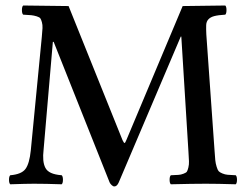

<svg xmlns="http://www.w3.org/2000/svg" viewBox="-20 -667 899 697"><path d="M664.1 -116.2 638.2 -534.2H636.2L411.1 -4.9Q404.8 9.8 395 9.8Q390.6 9.8 385.5 5.1Q380.4 0.5 377.9 -4.9L174.8 -515.1H171.9L138.2 -123Q135.7 -102.1 137.2 -85.7Q138.7 -69.3 144.8 -57.6Q150.9 -45.9 165.3 -39.3Q179.7 -32.7 204.1 -30.8Q208.5 -26.4 208.5 -14.4Q208.5 -2.4 204.1 2Q144.5 0 103 0Q76.7 0 17.1 2Q12.7 -2.4 12.7 -14.4Q12.7 -26.4 17.1 -30.8Q58.1 -34.2 72.5 -53.7Q86.9 -73.2 91.8 -121.1L131.8 -533.2Q133.8 -553.7 134.3 -565.2Q134.8 -576.7 132.1 -586.4Q129.4 -596.2 126.5 -600.3Q123.5 -604.5 113.3 -607.7Q103 -610.8 93.8 -611.8Q84.5 -612.8 64 -613.8Q59.6 -618.2 59.6 -630.4Q59.6 -642.6 64 -647L229 -645L424.8 -158.2Q429.7 -147.9 432.1 -147.9Q434.6 -147.9 439 -159.2L643.1 -645L797.9 -647Q802.2 -642.6 802.2 -630.4Q802.2 -618.2 797.9 -613.8Q772 -612.3 758.1 -608.6Q744.1 -605 736.6 -596.9Q729 -588.9 728.5 -575.7Q728 -562.5 729 -542L758.8 -121.1Q760.3 -97.7 761.5 -85.7Q762.7 -73.7 766.4 -61.8Q770 -49.8 773.7 -45.7Q777.3 -41.5 787.1 -37.4Q796.9 -33.2 806.9 -32.5Q816.9 -31.7 835.9 -30.8Q840.3 -26.4 840.3 -14.4Q840.3 -2.4 835.9 2Q769.5 0 727.1 0Q680.2 0 600.1 2Q595.7 -2.4 595.7 -14.4Q595.7 -26.4 600.1 -30.8Q619.6 -31.7 628.2 -32.2Q636.7 -32.7 646.2 -36.4Q655.8 -40 658.4 -43.9Q661.1 -47.9 663.8 -58.8Q666.5 -69.8 666 -81.8Q665.5 -93.8 664.1 -116.2Z"/></svg>

Font: Common Serif Medium
Style: Regular
Weight: 500
Designer: Philipp H. Poll, Khaled Hosny
Foundry: Stefan Peev, Context Ltd.
Version: Version 1.026